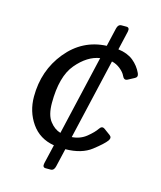

<svg xmlns="http://www.w3.org/2000/svg" viewBox="-113 -715 768 918"><g transform="rotate(15 271.0 -256.0)"><path d="M57.6 -196.3Q57.6 -325.7 135 -420.4Q212.4 -515.1 331.1 -520.5L352.1 -611.3Q356.9 -633.3 374 -633.3H398.4Q415.5 -633.3 410.6 -611.3L389.2 -518.6Q435.5 -512.7 464.4 -489.3Q493.2 -465.8 508.3 -432.6Q516.1 -415 501.5 -407.2L469.2 -390.1Q452.6 -381.3 443.4 -402.3Q436.5 -418 417 -433.8Q397.5 -449.7 374.5 -454.6L282.2 -55.7Q323.7 -58.6 353.8 -83Q383.8 -107.4 397.5 -127.9Q408.7 -145 423.3 -134.8L454.1 -112.3Q468.3 -102.1 456.5 -85.4Q442.4 -65.9 395.3 -29.3Q348.1 7.3 267.6 8.3L246.6 98.6Q241.7 120.6 224.6 120.6H200.2Q183.1 120.6 188 98.6L210 4.4Q137.2 -7.8 97.4 -64.9Q57.6 -122.1 57.6 -196.3ZM148.4 -189Q148.4 -129.4 171.4 -99.6Q194.3 -69.8 224.6 -61L315.9 -455.6Q254.4 -446.3 201.4 -383.5Q148.4 -320.8 148.4 -189Z"/></g></svg>

Font: Istok Web
Style: BoldItalic
Weight: 700
Italic angle: -13°
Designer: Andrey V. Panov
Foundry: Andrey V. Panov
Version: Version 1.0.2g